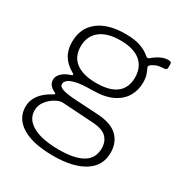

<svg xmlns="http://www.w3.org/2000/svg" viewBox="-166 -664 919 965"><g transform="rotate(30 293.0 -181.5)"><path d="M538 -532Q549 -532 553 -529Q557 -526 557 -518V-500Q557 -493 554 -489Q551 -485 540 -484Q521 -483 509 -480.5Q497 -478 485 -471Q461 -459 465 -448Q470 -436 477.5 -418Q485 -400 485 -369Q485 -325 463.5 -288.5Q442 -252 397 -230.5Q352 -209 280 -209Q224 -209 192.5 -202Q161 -195 148 -184Q135 -173 135 -161Q135 -144 160 -136Q185 -128 240 -125L362 -118Q444 -114 482 -78Q520 -42 520 18Q520 93 456 134Q392 175 277 175Q159 175 96 136.5Q33 98 33 29Q33 -7 55.5 -38Q78 -69 125 -94Q136 -100 125 -105Q105 -114 95 -127Q85 -140 85 -157Q85 -169 92 -181Q99 -193 114.5 -204Q130 -215 155 -223Q161 -225 160 -228.5Q159 -232 154 -235Q113 -258 93 -290.5Q73 -323 73 -369Q73 -449 129.5 -493.5Q186 -538 287 -538Q338 -538 372.5 -526.5Q407 -515 432 -493Q437 -489 441.5 -488.5Q446 -488 451 -492Q461 -501 474.5 -510Q488 -519 504 -525.5Q520 -532 538 -532ZM281 -250Q359 -250 398 -281Q437 -312 437 -371Q437 -431 397.5 -464Q358 -497 281 -497Q205 -497 163.5 -464Q122 -431 122 -371Q122 -312 163 -281Q204 -250 281 -250ZM186 -81Q169 -82 145 -69Q121 -56 101.5 -32Q82 -8 82 23Q82 58 106 83Q130 108 175.5 121Q221 134 286 134Q376 134 423 106.5Q470 79 470 20Q470 -19 445.5 -43Q421 -67 360 -70Z"/></g></svg>

Font: Libre Franklin ExtraLight
Style: Regular
Weight: 250
Designer: Pablo Impallari, Rodrigo Fuenzalida, Nhung Nguyen
Foundry: Impallari Type
Version: Version 3.000